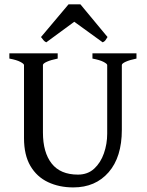

<svg xmlns="http://www.w3.org/2000/svg" viewBox="-20 -836 668 871"><path d="M599.1 -570.3Q567.9 -564 550.3 -555.9Q532.7 -547.9 532.7 -541V-247.1Q532.7 -123.5 472.9 -54.7Q413.1 14.2 312.5 14.2Q248.5 14.2 197.8 -9.8Q147 -33.7 117.9 -83.3Q88.9 -132.8 88.9 -209.5V-541Q88.9 -546.4 72.5 -555.2Q56.2 -564 22.5 -570.3V-594.2H241.7V-570.3Q210.4 -564 192.6 -555.9Q174.8 -547.9 174.8 -541V-234.9Q174.8 -144.5 214.4 -94.2Q253.9 -43.9 333.5 -43.9Q377.9 -43.9 407.2 -70.8Q436.5 -97.7 451.4 -140.4Q466.3 -183.1 466.3 -229.5V-541Q466.3 -546.4 449.7 -555.2Q433.1 -564 399.4 -570.3V-594.2H599.1ZM467.8 -668Q462.4 -659.2 458.3 -653.3Q454.1 -647.5 445.8 -644L316.9 -737.3L189.9 -644Q182.1 -647.5 177.5 -653.3Q172.9 -659.2 166 -668L291 -816.4H344.7Z"/></svg>

Font: Namdhinggo
Style: Regular
Weight: 400
Designer: Victor Gaultney
Foundry: SIL International
Version: Version 3.001